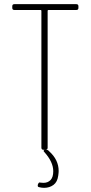

<svg xmlns="http://www.w3.org/2000/svg" viewBox="-20 -720 436 923"><path d="M357 -690V-682Q357 -672 347 -672H213Q209 -672 209 -668V-10Q209 0 199 0H189Q179 0 179 -10V-668Q179 -672 175 -672H49Q39 -672 39 -682V-690Q39 -700 49 -700H347Q357 -700 357 -690ZM162 168V167L164 163Q167 155 175 158Q180 159 189 159Q210 159 223 145.5Q236 132 236 103Q236 59 194 12Q189 8 190 4Q191 0 196 0H202Q209 0 212 3Q212 3 216 7Q262 48 262 102Q262 110 260 124Q256 155 237 169Q218 183 192 183Q180 183 169 180Q159 179 162 168Z"/></svg>

Font: Barlow Condensed Thin
Style: Regular
Weight: 250
Width: 3
Designer: Jeremy Tribby
Foundry: Tribby Type
Version: Version 1.408